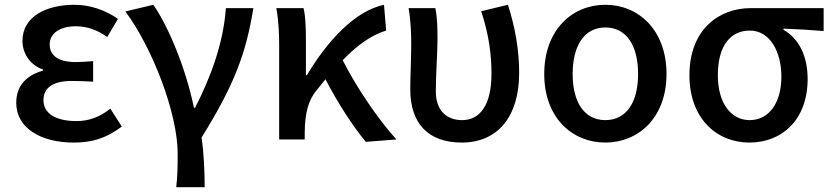

<svg xmlns="http://www.w3.org/2000/svg" viewBox="-20 -584 3483 804"><path d="M288 13C363 13 422 -3 490 -54L442 -129C393 -90 347 -77 300 -77C212 -77 162 -110 162 -164C162 -217 202 -245 281 -245C309 -245 338 -244 370 -242V-328C343 -326 320 -324 298 -324C222 -324 188 -353 188 -398C188 -447 235 -474 297 -474C345 -474 389 -458 429 -429L474 -505C422 -541 358 -564 292 -564C176 -564 74 -516 74 -413C74 -363 103 -313 160 -293V-288C97 -271 48 -230 48 -153C48 -48 151 13 288 13Z M718 200H837C837 137 834 59 824 -8C962 -229 1011 -364 1041 -550H926C915 -403 864 -264 797 -133H792C758 -300 684 -475 622 -564L505 -536C618 -384 724 -110 724 59C724 125 723 151 718 200Z M1640 0C1560 -88 1470 -223 1415 -332C1480 -399 1538 -438 1597 -456L1588 -564C1466 -538 1351 -413 1265 -269H1261V-419C1261 -469 1259 -519 1251 -550H1137C1147 -498 1149 -438 1149 -394V0H1256V-30C1257 -105 1269 -162 1305 -205C1318 -222 1331 -237 1343 -252C1394 -153 1459 -53 1512 10Z M1914 13C2061 13 2154 -92 2154 -279C2154 -375 2137 -470 2107 -564L1995 -537C2028 -437 2038 -354 2038 -275C2038 -141 1988 -81 1915 -81C1855 -81 1805 -116 1805 -202C1805 -271 1812 -363 1812 -419C1812 -469 1811 -512 1803 -550H1691C1701 -492 1702 -438 1702 -394C1702 -332 1698 -271 1698 -210C1698 -67 1773 13 1914 13Z M2515 13C2653 13 2771 -91 2771 -274C2771 -459 2653 -564 2515 -564C2376 -564 2259 -459 2259 -274C2259 -91 2376 13 2515 13ZM2515 -81C2426 -81 2378 -157 2378 -274C2378 -392 2426 -469 2515 -469C2604 -469 2652 -392 2652 -274C2652 -157 2604 -81 2515 -81Z M3118 13C3257 13 3362 -85 3362 -253C3362 -350 3325 -423 3261 -459V-464C3321 -462 3368 -459 3429 -454V-550H3124C2991 -550 2867 -461 2867 -269C2867 -87 2982 13 3118 13ZM3119 -81C3041 -81 2986 -152 2986 -269C2986 -397 3042 -456 3120 -456C3205 -456 3252 -366 3252 -263C3252 -150 3198 -81 3119 -81Z"/></svg>

Font: Noto Sans Japanese Medium
Style: Regular
Weight: 500
Designer: Ryoko NISHIZUKA (kana & ideographs); Paul D. Hunt (Latin, Greek & Cyrillic); Wenlong ZHANG (bopomofo); Sandoll Communica
Foundry: Adobe Systems Incorporated
Version: Version 1.000;PS 1;hotconv 1.0.78;makeotf.lib2.5.61930